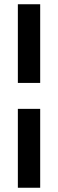

<svg xmlns="http://www.w3.org/2000/svg" viewBox="-20 -697 273 903"><path d="M64 -677H169V-307H64ZM64 -185H169V186H64Z"/></svg>

Font: Grenze Gotisch ExtraBold
Style: Regular
Weight: 800
Designer: Renata Polastri
Foundry: Omnibus-Type
Version: Version 1.001